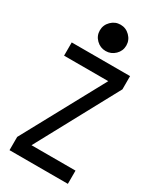

<svg xmlns="http://www.w3.org/2000/svg" viewBox="-194 -827 742 892"><g transform="rotate(30 176.5 -381.5)"><path d="M97 -71H333V0H20V-71L257 -507H20V-578H333V-507L97 -71ZM176 -763Q205 -763 226 -742Q247 -721 247 -692Q247 -663 226 -642.5Q205 -622 176 -622Q147 -622 126 -642.5Q105 -663 105 -692Q105 -721 126 -742Q147 -763 176 -763Z"/></g></svg>

Font: Googee
Style: Regular
Weight: 400
Designer: Peter Wiegel
Foundry: CATFonts Peter Wiegel
Version: 1.000